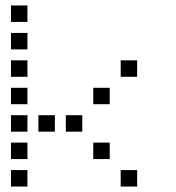

<svg xmlns="http://www.w3.org/2000/svg" viewBox="-20 -700 640 700"><path d="M21 -680Q20 -680 20 -680Q20 -680 20 -679V-621Q20 -620 20 -620Q20 -620 21 -620H79Q80 -620 80 -620Q80 -620 80 -621V-679Q80 -680 80 -680Q80 -680 79 -680ZM21 -580Q20 -580 20 -580Q20 -580 20 -579V-521Q20 -520 20 -520Q20 -520 21 -520H79Q80 -520 80 -520Q80 -520 80 -521V-579Q80 -580 80 -580Q80 -580 79 -580ZM21 -480Q20 -480 20 -480Q20 -480 20 -479V-421Q20 -420 20 -420Q20 -420 21 -420H79Q80 -420 80 -420Q80 -420 80 -421V-479Q80 -480 80 -480Q80 -480 79 -480ZM421 -480Q420 -480 420 -480Q420 -480 420 -479V-421Q420 -420 420 -420Q420 -420 421 -420H479Q480 -420 480 -420Q480 -420 480 -421V-479Q480 -480 480 -480Q480 -480 479 -480ZM21 -380Q20 -380 20 -380Q20 -380 20 -379V-321Q20 -320 20 -320Q20 -320 21 -320H79Q80 -320 80 -320Q80 -320 80 -321V-379Q80 -380 80 -380Q80 -380 79 -380ZM321 -380Q320 -380 320 -380Q320 -380 320 -379V-321Q320 -320 320 -320Q320 -320 321 -320H379Q380 -320 380 -320Q380 -320 380 -321V-379Q380 -380 380 -380Q380 -380 379 -380ZM21 -280Q20 -280 20 -280Q20 -280 20 -279V-221Q20 -220 20 -220Q20 -220 21 -220H79Q80 -220 80 -220Q80 -220 80 -221V-279Q80 -280 80 -280Q80 -280 79 -280ZM121 -280Q120 -280 120 -280Q120 -280 120 -279V-221Q120 -220 120 -220Q120 -220 121 -220H179Q180 -220 180 -220Q180 -220 180 -221V-279Q180 -280 180 -280Q180 -280 179 -280ZM221 -280Q220 -280 220 -280Q220 -280 220 -279V-221Q220 -220 220 -220Q220 -220 221 -220H279Q280 -220 280 -220Q280 -220 280 -221V-279Q280 -280 280 -280Q280 -280 279 -280ZM21 -180Q20 -180 20 -180Q20 -180 20 -179V-121Q20 -120 20 -120Q20 -120 21 -120H79Q80 -120 80 -120Q80 -120 80 -121V-179Q80 -180 80 -180Q80 -180 79 -180ZM321 -180Q320 -180 320 -180Q320 -180 320 -179V-121Q320 -120 320 -120Q320 -120 321 -120H379Q380 -120 380 -120Q380 -120 380 -121V-179Q380 -180 380 -180Q380 -180 379 -180ZM21 -80Q20 -80 20 -80Q20 -80 20 -79V-21Q20 -20 20 -20Q20 -20 21 -20H79Q80 -20 80 -20Q80 -20 80 -21V-79Q80 -80 80 -80Q80 -80 79 -80ZM421 -80Q420 -80 420 -80Q420 -80 420 -79V-21Q420 -20 420 -20Q420 -20 421 -20H479Q480 -20 480 -20Q480 -20 480 -21V-79Q480 -80 480 -80Q480 -80 479 -80Z"/></svg>

Font: Doto Black Medium
Style: Regular
Weight: 500
Monospace: yes
Version: Version 1.000